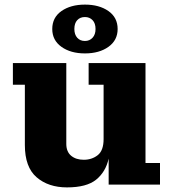

<svg xmlns="http://www.w3.org/2000/svg" viewBox="-20 -802 747 834"><path d="M349 -570Q287 -570 247 -598.5Q207 -627 207 -676Q207 -726 247 -754Q287 -782 349 -782Q411 -782 451 -754Q491 -726 491 -676Q491 -627 451 -598.5Q411 -570 349 -570ZM349 -624Q369 -624 382 -638Q395 -652 395 -676Q395 -701 382 -714.5Q369 -728 349 -728Q328 -728 315.5 -714.5Q303 -701 303 -676Q303 -652 315.5 -638Q328 -624 349 -624ZM271 12Q190 12 139 -32Q88 -76 88 -172V-434H36V-528H268V-177Q268 -143 289 -125.5Q310 -108 344 -108Q379 -108 404.5 -128Q430 -148 430 -198V-434H365V-528H612V-94H675V0H452V-113Q439 -55 397.5 -21.5Q356 12 271 12Z"/></svg>

Font: Montagu Slab 16pt
Style: Bold
Weight: 700
Designer: Florian Karsten
Foundry: Florian Karsten
Version: Version 1.000; ttfautohint (v1.8.3)